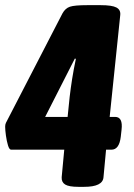

<svg xmlns="http://www.w3.org/2000/svg" viewBox="-30 -722 520 744"><path d="M274 2Q237 2 222.5 -7Q208 -16 209 -35L219 -142H13Q6 -142 1 -158.5Q-4 -175 -7 -196.5Q-10 -218 -10 -231Q-10 -240 -7 -246L212 -670Q223 -690 241 -696Q259 -702 308 -702H360Q404 -702 421 -693Q438 -684 436 -664L395 -269H416Q447 -269 441 -219L438 -192Q432 -142 402 -142H381L371 -35Q368 2 296 2ZM264 -494 260 -495 145 -269H232L240 -347Q244 -381 249.5 -416Q255 -451 264 -494Z"/></svg>

Font: Asap Condensed Condensed Black
Style: Italic
Weight: 900
Width: 3
Italic angle: -6°
Designer: Pablo Cosgaya
Foundry: Omnibus-Type
Version: Version 3.001; ttfautohint (v1.8.4.7-5d5b)